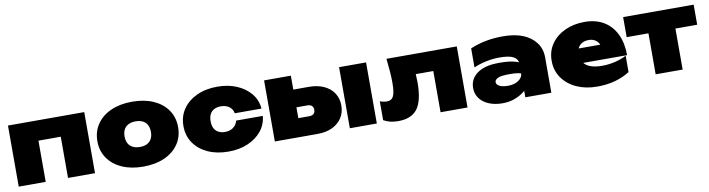

<svg xmlns="http://www.w3.org/2000/svg" viewBox="-27 -1177 6571 1780"><g transform="rotate(-10 3259.0 -287.5)"><path d="M766 -575V0H512V-388H302V0H48V-575Z M1219 18Q1105 18 1019.5 -20Q934 -58 886.5 -127Q839 -196 839 -287Q839 -379 886.5 -448Q934 -517 1019.5 -555Q1105 -593 1219 -593Q1333 -593 1418.5 -555Q1504 -517 1551.5 -448Q1599 -379 1599 -287Q1599 -196 1551.5 -127Q1504 -58 1418.5 -20Q1333 18 1219 18ZM1219 -167Q1259 -167 1286.5 -181Q1314 -195 1328.5 -222Q1343 -249 1343 -287Q1343 -326 1328.5 -353Q1314 -380 1286.5 -394Q1259 -408 1219 -408Q1180 -408 1152 -394Q1124 -380 1109.5 -353Q1095 -326 1095 -288Q1095 -249 1109.5 -222Q1124 -195 1152 -181Q1180 -167 1219 -167Z M2390 -253Q2383 -172 2333 -111Q2283 -50 2202.5 -16Q2122 18 2021 18Q1911 18 1827 -20.5Q1743 -59 1696 -128Q1649 -197 1649 -287Q1649 -378 1696 -446.5Q1743 -515 1827 -554Q1911 -593 2021 -593Q2122 -593 2202.5 -559Q2283 -525 2333 -464.5Q2383 -404 2390 -322H2139Q2130 -365 2098.5 -386.5Q2067 -408 2021 -408Q1986 -408 1959.5 -394.5Q1933 -381 1919 -354Q1905 -327 1905 -287Q1905 -247 1919 -220.5Q1933 -194 1959.5 -180.5Q1986 -167 2021 -167Q2067 -167 2098.5 -190.5Q2130 -214 2139 -253Z M3165 -575H3419V0H3165ZM2459 0V-575H2711V-444H2858Q2938 -444 2998 -416.5Q3058 -389 3091 -339Q3124 -289 3124 -222Q3124 -155 3091 -105Q3058 -55 2999.5 -27.5Q2941 0 2862 0ZM2711 -175H2813Q2841 -175 2855.5 -188Q2870 -201 2870 -226Q2870 -251 2855.5 -264Q2841 -277 2813 -277H2711Z M3611 -575H4273V0H4019V-388H3854Q3857 -346 3857 -311Q3857 -139 3801 -63Q3745 13 3619 13Q3581 13 3548 5.5Q3515 -2 3482 -20V-198Q3500 -191 3517.5 -188Q3535 -185 3548 -185Q3592 -185 3609.5 -222Q3627 -259 3627 -346Q3627 -391 3623 -448Q3619 -505 3611 -575Z M4600 -356Q4619 -357 4636 -357Q4744 -357 4802 -335Q4809 -332 4816 -329Q4810 -363 4777 -382Q4737 -405 4644 -405Q4581 -405 4517.5 -391.5Q4454 -378 4401 -355V-534Q4476 -565 4551 -579Q4626 -593 4708 -593Q4820 -593 4896.5 -562Q4973 -531 5017.5 -472.5Q5062 -414 5062 -333V0H4817V-61Q4811 -56 4805 -51Q4768 -21 4716 -1.5Q4664 18 4600 18Q4530 18 4474.5 -4.5Q4419 -27 4387 -69Q4355 -111 4355 -169Q4355 -227 4387.5 -268.5Q4420 -310 4475.5 -332Q4531 -354 4600 -356ZM4817 -225Q4786 -237 4707.5 -237Q4629 -237 4599.5 -222.5Q4570 -208 4570 -186Q4570 -162 4599 -147.5Q4628 -133 4679 -133Q4740 -133 4778.5 -160.5Q4817 -188 4817 -225Z M5490 18Q5383 18 5298.5 -20.5Q5214 -59 5165 -128.5Q5116 -198 5116 -290Q5116 -381 5163.5 -449Q5211 -517 5293 -555Q5375 -593 5477 -593Q5584 -593 5659 -547.5Q5734 -502 5774 -418.5Q5814 -335 5814 -221H5401Q5422 -195 5459 -181Q5503 -164 5570 -164Q5632 -164 5691 -178Q5750 -192 5800 -218V-64Q5736 -24 5660.5 -3Q5585 18 5490 18ZM5586 -360Q5583 -366 5580 -372Q5565 -396 5542 -408.5Q5519 -421 5487 -421Q5450 -421 5424.5 -406.5Q5399 -392 5386 -367Q5384 -364 5382 -360Z M5839 -575H6503V-386H6298V0H6044V-386H5839Z"/></g></svg>

Font: Bounded
Style: Regular
Weight: 900
Designer: Vlad Churkin
Version: Version 1.0